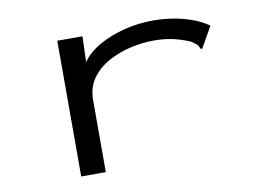

<svg xmlns="http://www.w3.org/2000/svg" viewBox="-58 -553 866 638"><g transform="rotate(-10 375.0 -233.5)"><path d="M168 -457H253L250 -370Q271 -401 310.5 -423Q350 -445 397.5 -456.5Q445 -468 492 -468Q546 -468 594 -455.5Q642 -443 678 -418L642 -355L637 -346L631 -350Q629 -358 623.5 -363Q618 -368 605 -377Q574 -390 545.5 -396Q517 -402 484 -402Q446 -402 405.5 -393Q365 -384 329.5 -364.5Q294 -345 272.5 -314.5Q251 -284 251 -241V1H168Z"/></g></svg>

Font: Inconsolata ExtraExpanded
Style: Regular
Weight: 400
Width: 8
Monospace: yes
Designer: Raph Levien, Cyreal, Brenton Simpson
Foundry: Raph Levien, Cyreal, Google
Version: Version 3.001; ttfautohint (v1.8.2.53-6de2)